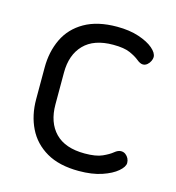

<svg xmlns="http://www.w3.org/2000/svg" viewBox="-80 -549 573 625"><g transform="rotate(15 206.0 -236.0)"><path d="M240 7Q174 7 131 -18Q88 -43 67 -86Q46 -129 46 -183V-290Q46 -343 66.5 -386Q87 -429 130.5 -454Q174 -479 240 -479Q282 -479 313.5 -468.5Q345 -458 362.5 -443Q380 -428 380 -414Q380 -408 376.5 -400.5Q373 -393 366.5 -387.5Q360 -382 352 -382Q343 -382 331.5 -391.5Q320 -401 300 -410Q280 -419 243 -419Q178 -419 144.5 -384.5Q111 -350 111 -290V-183Q111 -122 144.5 -87.5Q178 -53 244 -53Q282 -53 303 -62.5Q324 -72 335.5 -81.5Q347 -91 357 -91Q366 -91 372.5 -86Q379 -81 382.5 -74Q386 -67 386 -59Q386 -46 368 -30.5Q350 -15 317.5 -4Q285 7 240 7Z"/></g></svg>

Font: Dosis ExtraLight
Style: Regular
Weight: 400
Version: Version 3.001; ttfautohint (v1.8.2)